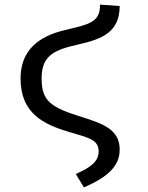

<svg xmlns="http://www.w3.org/2000/svg" viewBox="-20 -597 640 831"><path d="M413 -577C413 -501 370 -493 262 -467C146 -440 69 -379 69 -257C69 -106 169 -59 278 -26C359 -2 407 6 407 58C407 103 370 129 308 156L343 214C450 168 498 120 498 50C498 -33 432 -60 336 -90C200 -132 160 -159 160 -258C160 -360 219 -382 321 -405C422 -428 498 -458 498 -571Z"/></svg>

Font: FiraMono Nerd Font
Style: Regular
Weight: 400
Designer: Carrois Corporate & Edenspiekermann AG
Foundry: Carrois Corporate GbR & Edenspiekermann AG
Version: Version 003.206;Nerd Fonts 3.3.0